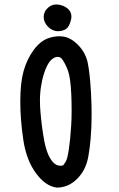

<svg xmlns="http://www.w3.org/2000/svg" viewBox="-20 -847 540 873"><path d="M131.3 -617.2Q161.1 -658.7 197.3 -672.4Q223.6 -682.1 249 -682.1Q258.8 -682.1 268.1 -680.7Q303.7 -675.3 336.9 -640.6Q369.6 -606.4 379.2 -560.1Q388.7 -513.7 393.6 -426.8Q396.5 -375.5 396.5 -335.7Q396.5 -295.9 395.3 -267.8Q394 -239.7 392.1 -216.8Q388.2 -170.4 380.9 -131.8Q369.6 -72.3 330.6 -33.7Q291 5.9 238.3 5.9H237.8Q187 -0.5 143.6 -59.3Q100.1 -118.2 86.2 -209.7Q72.3 -301.3 72.3 -386Q72.3 -470.7 87.2 -523.7Q102.1 -576.7 131.3 -617.2ZM266.6 -94.7Q272.9 -102.1 279.8 -113.8Q286.6 -125.5 293.2 -169.2Q299.8 -212.9 303.7 -276.4Q305.7 -308.6 305.7 -344.2Q305.7 -379.9 304.2 -416Q300.8 -493.7 289.1 -525.6Q277.3 -557.6 262.7 -577.6Q254.4 -588.4 242.7 -588.4Q231.9 -588.4 221.7 -581.5Q205.1 -571.3 192.4 -544.4Q175.3 -508.3 167 -456.5Q161.6 -425.8 161.6 -388.7Q161.6 -363.8 164.1 -336.4Q169.9 -267.6 181.2 -207Q194.8 -135.7 223.1 -107.4Q237.3 -93.3 254.9 -93.3Q260.3 -93.3 266.6 -94.7ZM178.7 -769Q178.7 -795.9 200.2 -813.5Q215.8 -826.7 236.3 -826.7Q250 -826.7 264.6 -821.3Q281.7 -814.9 293 -802.7Q304.7 -789.6 304.7 -771.5Q304.7 -762.7 301.8 -752.9Q293.9 -723.6 279.1 -714.4Q264.2 -705.1 240.2 -705.1H239.7Q215.3 -707.5 197 -726.8Q178.7 -746.1 178.7 -769Z"/></svg>

Font: Bakudai
Style: Bold
Weight: 700
Version: Version 1.48